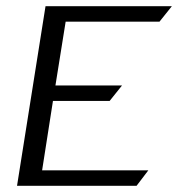

<svg xmlns="http://www.w3.org/2000/svg" viewBox="-20 -600 575 620"><path d="M35 0H421L459 -50H116L151 -274H334L374 -324H159L192 -530H495L535 -580H127Z"/></svg>

Font: Charger Sport
Style: DfObl
Weight: 400
Designer: Jasper
Foundry: Cannot Into Space Fonts
Version: Version 1.1